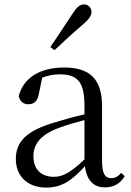

<svg xmlns="http://www.w3.org/2000/svg" viewBox="-20 -838 597 873"><path d="M209 -624 228 -610C269 -648 309 -686 353 -723C384 -749 396 -766 396 -784C396 -805 379 -818 363 -818C343 -818 329 -806 308 -773C274 -721 242 -673 209 -624ZM457 14C496 14 526 -2 547 -37L531 -52C515 -34 503 -28 486 -28C459 -28 444 -45 444 -108V-355C444 -479 388 -531 272 -531C159 -531 85 -482 65 -400C71 -377 86 -364 109 -364C134 -364 151 -377 157 -413L172 -485C199 -495 224 -500 250 -500C329 -500 364 -470 364 -359V-318C320 -308 273 -295 231 -282C99 -244 52 -193 52 -115C52 -32 111 15 190 15C262 15 307 -18 366 -82C374 -22 402 14 457 14ZM364 -113C301 -53 265 -34 225 -34C169 -34 132 -66 132 -128C132 -183 165 -226 249 -257C283 -270 323 -281 364 -292Z"/></svg>

Font: Harano Aji Mincho
Style: Regular
Weight: 400
Foundry: Masamichi Hosoda
Version: HaranoAjiMincho-Regular version 20230610;ttx 4.39.4